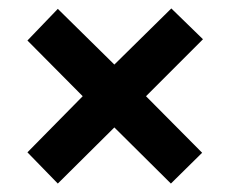

<svg xmlns="http://www.w3.org/2000/svg" viewBox="-20 -581 545 455"><path d="M386 -561 251 -428 117 -560 45 -485 176 -353 45 -220 117 -146 251 -279 385 -146 459 -219 326 -353 461 -488Z"/></svg>

Font: Noto Sans Lao UI Cond
Style: Bold
Weight: 700
Width: 3
Designer: Monotype Design Team
Foundry: Monotype Imaging Inc.
Version: Version 2.000